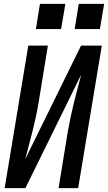

<svg xmlns="http://www.w3.org/2000/svg" viewBox="-20 -970 557 990"><path d="M4 0 126 -735H227L179 -441Q173 -404 165 -367.5Q157 -331 148 -294.5Q139 -258 129 -221.5Q119 -185 110 -149L398 -735H505L383 0H282L330 -294Q337 -331 344.5 -367.5Q352 -404 361 -440.5Q370 -477 380 -513.5Q390 -550 399 -586L111 0ZM495 -820H365L386 -950H517ZM295 -820H165L186 -950H317Z"/></svg>

Font: Iosevka SS04 Semibold Oblique
Style: Regular
Weight: 600
Italic angle: -9°
Monospace: yes
Designer: Belleve Invis
Foundry: Belleve Invis
Version: Version 19.0.0; ttfautohint (v1.8.4)